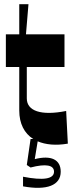

<svg xmlns="http://www.w3.org/2000/svg" viewBox="-20 -684 364 917"><path d="M304 2 296 -154C176 -130 108 -154 108 -214V-364H288V-520H104L116 -664H72V-520H8V-364H72V-156C72 -94 96 -47 139 -20H126L108 104L126 116C199 97 238 104 238 136C238 171 187 179 90 160V206C204 227 270 201 270 136C270 78 224 56 146 76L160 -9C198 7 246 12 304 2Z"/></svg>

Font: Ribes
Style: Bold
Weight: 900
Designer: Luigi Gorlero
Foundry: Collletttivo
Version: Version 2.100;Glyphs 3.1.2 (3151)